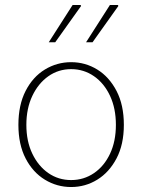

<svg xmlns="http://www.w3.org/2000/svg" viewBox="-20 -740 572 772"><path d="M266 12Q209 12 160.5 -17.5Q112 -47 83 -103Q54 -159 54 -238Q54 -318 83 -374.5Q112 -431 160.5 -460.5Q209 -490 266 -490Q323 -490 371 -460.5Q419 -431 448.5 -374.5Q478 -318 478 -238Q478 -159 448.5 -103Q419 -47 371 -17.5Q323 12 266 12ZM266 -16Q317 -16 358 -44Q399 -72 422.5 -122Q446 -172 446 -238Q446 -304 422.5 -354.5Q399 -405 358 -433.5Q317 -462 266 -462Q215 -462 174.5 -433.5Q134 -405 110 -354.5Q86 -304 86 -238Q86 -172 110 -122Q134 -72 174.5 -44Q215 -16 266 -16ZM176 -570 272 -720H304L306 -716L202 -570ZM326 -570 422 -720H454L456 -716L352 -570Z"/></svg>

Font: Source Sans 3 ExtraLight ExtraLight
Style: Regular
Weight: 250
Version: Version 3.052;hotconv 1.1.0;makeotfexe 2.6.0